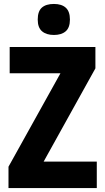

<svg xmlns="http://www.w3.org/2000/svg" viewBox="-20 -952 532 972"><path d="M470 0H23V-108L286 -581H29V-714H463V-606L201 -134H470ZM253 -932Q292 -932 313 -913Q334 -894 334 -853Q334 -812 312.5 -793.5Q291 -775 253 -775Q215 -775 193 -793.5Q171 -812 171 -853Q171 -895 192 -913.5Q213 -932 253 -932Z"/></svg>

Font: Noto Sans Devanagari Condensed ExtraBold
Style: Regular
Weight: 800
Width: 3
Designer: Jelle Bosma - Monotype Design Team
Foundry: Monotype Imaging Inc.
Version: Version 2.004; ttfautohint (v1.8.4.7-5d5b)